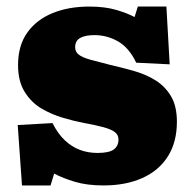

<svg xmlns="http://www.w3.org/2000/svg" viewBox="-20 -551 584 585"><path d="M47 14 34 -170 140 -176Q156 -144 177 -124Q198 -104 223 -94.5Q248 -85 277 -85Q312 -85 326.5 -95.5Q341 -106 341 -126Q341 -140 330 -148.5Q319 -157 295 -163.5Q271 -170 233 -177Q206 -182 172 -192Q138 -202 107 -220Q76 -238 55.5 -270.5Q35 -303 35 -353Q35 -412 63 -451.5Q91 -491 140 -511Q189 -531 252 -531Q299 -531 333.5 -521Q368 -511 390 -499L400 -531H487L497 -355L395 -360Q373 -406 339.5 -425Q306 -444 268 -444Q240 -444 224.5 -435.5Q209 -427 209 -407Q209 -393 220 -384.5Q231 -376 254 -369.5Q277 -363 313 -354Q352 -345 389 -334.5Q426 -324 455 -305.5Q484 -287 501.5 -257Q519 -227 519 -180Q519 -118 491.5 -74.5Q464 -31 413.5 -8.5Q363 14 296 14Q245 14 208.5 3Q172 -8 145 -22L134 14Z"/></svg>

Font: Literata Black
Style: Regular
Weight: 900
Designer: Latin by Veronika Burian and Jose Scaglione. Greek by Irene Vlachou. Cyrillic by Vera Evstafieva.
Foundry: TypeTogether
Version: Version 3.103;gftools[0.9.29]